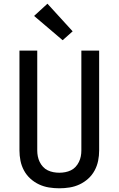

<svg xmlns="http://www.w3.org/2000/svg" viewBox="-20 -1008 640 1036"><path d="M300 8Q272 8 244 3.5Q216 -1 190.5 -13Q165 -25 144 -44Q123 -63 109.5 -88Q96 -113 90.5 -140.5Q85 -168 85 -196V-735H181V-196Q181 -180 184 -164.5Q187 -149 194 -134.5Q201 -120 212 -108Q223 -96 237.5 -89Q252 -82 268 -79Q284 -76 300 -76Q316 -76 332 -79Q348 -82 362.5 -89Q377 -96 388 -108Q399 -120 406 -134.5Q413 -149 416 -164.5Q419 -180 419 -196V-735H515V-196Q515 -168 509.5 -140.5Q504 -113 490.5 -88Q477 -63 456 -44Q435 -25 409.5 -13Q384 -1 356 3.5Q328 8 300 8ZM318 -791 164 -922 236 -988 372 -839Z"/></svg>

Font: Zed Mono Medium Extended
Style: Regular
Weight: 500
Width: 7
Monospace: yes
Designer: Belleve Invis
Foundry: Belleve Invis
Version: Version 1.0.0; ttfautohint (v1.8.4)